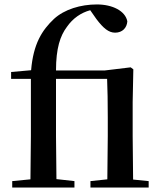

<svg xmlns="http://www.w3.org/2000/svg" viewBox="-20 -844 726 864"><path d="M462 0H649V-29L579 -36L577 -232V-385L580 -532L568 -541L452 -527H232C232 -627 251 -683 281 -723C308 -762 345 -787 386 -798L414 -758C445 -717 469 -697 498 -697C531 -697 551 -719 553 -748C544 -795 486 -824 416 -824C343 -824 270 -802 223 -759C169 -708 130 -647 120 -528L30 -520V-489H119V-232L117 -37L35 -29V0H315V-29L234 -38L232 -232V-489H462C464 -436 465 -390 465 -317V-232L463 -37L387 -29V0Z"/></svg>

Font: Noto Serif HK SemiBold
Style: Regular
Weight: 600
Designer: Ryoko NISHIZUKA 西塚涼子 (kana & ideographs); Frank Grießhammer (Latin, Greek & Cyrillic); Wenlong ZHANG 张文龙 (bopomofo); San
Foundry: Adobe
Version: Version 2.001;hotconv 1.1.0;makeotfexe 2.6.0